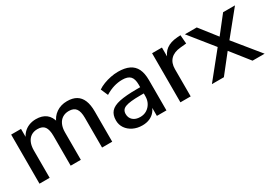

<svg xmlns="http://www.w3.org/2000/svg" viewBox="1 -1072 2314 1653"><g transform="rotate(-30 1157.5 -245.5)"><path d="M73 0V-488H171V-384H160Q173 -420 196 -445Q219 -470 251.5 -483.5Q284 -497 323 -497Q384 -497 422 -468Q460 -439 474 -379H460Q479 -434 525 -465.5Q571 -497 632 -497Q688 -497 724 -475.5Q760 -454 778 -410.5Q796 -367 796 -301V0H695V-296Q695 -358 673.5 -387Q652 -416 603 -416Q567 -416 540 -399Q513 -382 498.5 -349.5Q484 -317 484 -273V0H383V-296Q383 -358 362 -387Q341 -416 292 -416Q255 -416 228.5 -399Q202 -382 188 -349.5Q174 -317 174 -273V0Z M1093 9Q1042 9 1001.5 -11Q961 -31 938 -65Q915 -99 915 -142Q915 -196 942.5 -227.5Q970 -259 1033.5 -272.5Q1097 -286 1205 -286H1252V-224H1206Q1152 -224 1115 -220Q1078 -216 1056 -207.5Q1034 -199 1024.5 -184Q1015 -169 1015 -148Q1015 -110 1041 -86.5Q1067 -63 1113 -63Q1150 -63 1178 -80.5Q1206 -98 1222.5 -128Q1239 -158 1239 -197V-312Q1239 -369 1215 -394Q1191 -419 1136 -419Q1094 -419 1052 -406.5Q1010 -394 966 -367L935 -438Q961 -456 995 -469Q1029 -482 1066.5 -489.5Q1104 -497 1139 -497Q1206 -497 1249.5 -476Q1293 -455 1314 -412Q1335 -369 1335 -301V0H1240V-109H1249Q1241 -72 1219.5 -45.5Q1198 -19 1166 -5Q1134 9 1093 9Z M1474 0V-488H1572V-371H1562Q1578 -431 1619.5 -462Q1661 -493 1730 -498L1763 -500L1770 -414L1709 -408Q1644 -402 1610 -367Q1576 -332 1576 -271V0Z M1787 0 2010 -277V-227L1800 -488H1918L2067 -298H2031L2180 -488H2298L2088 -229V-274L2311 0H2191L2031 -202H2065L1906 0Z"/></g></svg>

Font: Nunito Sans 12pt ExtraLight 12pt SemiBold
Style: Regular
Weight: 600
Version: Version 3.101;gftools[0.9.27]